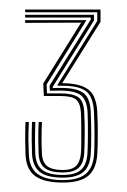

<svg xmlns="http://www.w3.org/2000/svg" viewBox="-20 -820 266 403"><path d="M112 -436.8Q72.8 -436.8 53.9 -450.5Q35 -464.2 33.5 -496Q33 -507.2 32.9 -526Q32.8 -544.8 33.5 -564H40.5Q39.5 -543 39.6 -526.2Q39.8 -509.5 40.5 -495.5Q42 -466.8 59.5 -454.4Q77 -442 112 -442Q144.2 -442 159.9 -454.9Q175.5 -467.8 177.5 -496.8Q178.2 -506.2 178.4 -533.1Q178.5 -560 177.2 -584.8Q175.8 -616.8 160.8 -628.4Q145.8 -640 111 -640H100.8V-642.2L184.2 -776.2V-794.2H32.8V-800H191V-774.2L110.5 -645.5Q138.2 -645.2 153.9 -638.6Q169.5 -632 176.4 -618.8Q183.2 -605.5 184.2 -585Q185.5 -558.2 185.2 -532.5Q185 -506.8 184.2 -496.5Q182.2 -465.2 165.2 -451Q148.2 -436.8 112 -436.8ZM112 -458Q86.2 -458 74.2 -467.1Q62.2 -476.2 61 -497Q60.5 -508 60.4 -526.4Q60.2 -544.8 61.2 -564H68Q67.2 -545.2 67.2 -528.1Q67.2 -511 68 -497.2Q69 -479.2 79.2 -471.2Q89.5 -463.2 112 -463.2Q130.8 -463.2 139.5 -471.6Q148.2 -480 149.8 -498.2Q150.5 -504 150.6 -519Q150.8 -534 150.6 -551.9Q150.5 -569.8 149.8 -584.2Q148.5 -603.2 139.9 -610.9Q131.2 -618.5 106.2 -618.5H72L70.8 -644.8L150.2 -772.5L32.8 -772V-777.8H161.5L77.8 -642.8L78.5 -624H106Q132.2 -624 144 -616.1Q155.8 -608.2 156.8 -584.2Q158 -563.2 157.8 -535.9Q157.5 -508.5 156.8 -497.8Q155 -476.5 144.5 -467.2Q134 -458 112 -458ZM112 -447.2Q77.8 -447.2 63.1 -459.5Q48.5 -471.8 47.2 -497Q46.8 -507.8 46.6 -526.4Q46.5 -545 47.2 -564H54.2Q53.5 -543.8 53.5 -526.6Q53.5 -509.5 54.2 -496.2Q55.5 -473.2 69.1 -463Q82.8 -452.8 112 -452.8Q137.5 -452.8 149.6 -463.2Q161.8 -473.8 163.5 -497.2Q164.2 -506.5 164.5 -534.2Q164.8 -562 163.8 -584.5Q162.5 -609.2 150.4 -619.5Q138.2 -629.8 106 -629.8L84.8 -629.5L84 -640.2L170.5 -779V-783.2H32.8V-789H177.2V-777L90.8 -638V-635.2L106 -635.5Q138.8 -635.8 154 -625.6Q169.2 -615.5 170.5 -584.5Q171.5 -562 171.5 -535Q171.5 -508 170.5 -497Q168.8 -471 155 -459.1Q141.2 -447.2 112 -447.2Z"/></svg>

Font: Big Shoulders Inline Text Thin ExtraLight
Style: Regular
Weight: 250
Version: Version 2.002